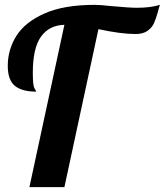

<svg xmlns="http://www.w3.org/2000/svg" viewBox="-20 -770 678 790"><path d="M245 -668 101 0H245L385 -650C447 -636.7 498 -630 538 -630C558.7 -630 575.2 -634.5 587.5 -643.5C599.8 -652.5 608.7 -663.2 614 -675.5C619.3 -687.8 624.7 -703.3 630 -722C632 -731.3 634.7 -740.7 638 -750C612 -742 580.3 -738 543 -738C523.7 -738 488.3 -740.3 437 -745C408.3 -748.3 385.7 -750 369 -750C285 -750 216.3 -738.2 163 -714.5C109.7 -690.8 71.2 -660.2 47.5 -622.5C23.8 -584.8 12 -543.7 12 -499C12 -460.3 21.7 -433 41 -417C60.3 -401 89.7 -393 129 -393C129 -394.3 126.7 -398.8 122 -406.5C117.3 -414.2 115 -435.3 115 -470C115 -538 126.2 -587.7 148.5 -619C170.8 -650.3 203 -666.7 245 -668Z"/></svg>

Font: DonutKreme
Style: Regular
Weight: 400
Designer: Impallari Type
Foundry: Impallari Type
Version: Version 2.100